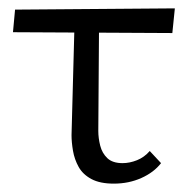

<svg xmlns="http://www.w3.org/2000/svg" viewBox="-20 -434 460 459"><path d="M11 -357 16 -411 398 -414 392 -355ZM151 -111 159 -409H217L215 -121Q215 -104 219.5 -86Q224 -68 236.5 -56Q249 -44 273 -44Q290 -44 307.5 -51Q325 -58 338 -73L365 -44Q348 -22 318 -8.5Q288 5 252 5Q219 5 198.5 -6Q178 -17 168 -35Q158 -53 154.5 -73.5Q151 -94 151 -111Z"/></svg>

Font: Ysabeau Office
Style: Regular
Weight: 400
Designer: Christian Thalmann (Catharsis Fonts)
Version: Version 2.001;gftools[0.9.30]; featfreeze: tnum,lnum,ss02